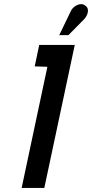

<svg xmlns="http://www.w3.org/2000/svg" viewBox="-20 -920 451 940"><path d="M389 -823Q401 -835 406.5 -848.5Q412 -862 410 -874Q408 -886 397 -893Q385 -902 370 -899Q355 -896 343 -886Q331 -876 326 -864L270 -748H315ZM150 -595 212 -593 86 0H197L346 -700H172Z"/></svg>

Font: Advent Pro
Style: Bold Italic
Weight: 700
Italic angle: -12°
Designer: VivaRado, Andreas Kalpakidis
Foundry: VivaRado, Andreas Kalpakidis
Version: Version 3.000